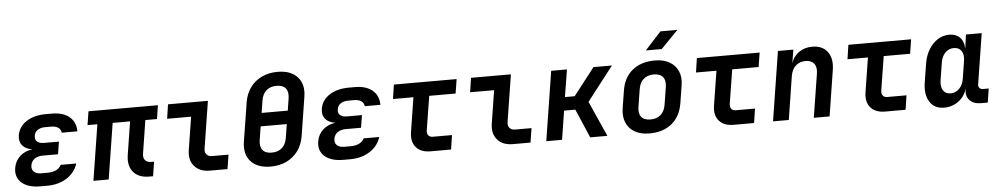

<svg xmlns="http://www.w3.org/2000/svg" viewBox="-41 -1145 7883 1515"><g transform="rotate(-5 3900.0 -387.5)"><path d="M283 7H230Q133 7 82.5 -37Q32 -81 44 -155Q53 -210 92.5 -246Q132 -282 192 -290Q140 -297 113.5 -328.5Q87 -360 95 -409Q106 -477 167.5 -517Q229 -557 323 -557H370Q458 -557 508 -515Q558 -473 558 -400H434Q432 -426 411 -440.5Q390 -455 355 -455H307Q271 -455 247.5 -439Q224 -423 220 -394Q215 -365 233 -348.5Q251 -332 287 -332H406L390 -233H268Q229 -233 203.5 -214.5Q178 -196 173 -164Q168 -132 187.5 -113.5Q207 -95 246 -95H299Q336 -95 364 -109Q392 -123 403 -148H527Q504 -76 438.5 -34.5Q373 7 283 7Z M1092 5Q1007 5 965.5 -45.5Q924 -96 938 -182L979 -442H841L771 0H650L720 -442H642L659 -550H1209L1192 -442H1100L1059 -182Q1053 -147 1069 -128Q1085 -109 1116 -109H1140L1122 5Z M1573 0Q1492 0 1450 -49Q1408 -98 1421 -178L1462 -437H1272L1289 -550H1605L1546 -178Q1541 -149 1556 -131Q1571 -113 1600 -113H1730L1712 0Z M2054 10Q1949 10 1896.5 -48.5Q1844 -107 1860 -206L1909 -514Q1920 -580 1955.5 -628.5Q1991 -677 2046.5 -703.5Q2102 -730 2172 -730Q2277 -730 2329.5 -671.5Q2382 -613 2366 -515L2317 -206Q2306 -140 2270.5 -91.5Q2235 -43 2179.5 -16.5Q2124 10 2054 10ZM2019 -418H2226L2241 -514Q2249 -566 2226.5 -593.5Q2204 -621 2154 -621Q2105 -621 2073.5 -593.5Q2042 -566 2034 -514ZM2072 -99Q2121 -99 2152.5 -126.5Q2184 -154 2192 -206L2209 -313H2002L1985 -206Q1977 -154 1999.5 -126.5Q2022 -99 2072 -99Z M2683 7H2630Q2533 7 2482.5 -37Q2432 -81 2444 -155Q2453 -210 2492.5 -246Q2532 -282 2592 -290Q2540 -297 2513.5 -328.5Q2487 -360 2495 -409Q2506 -477 2567.5 -517Q2629 -557 2723 -557H2770Q2858 -557 2908 -515Q2958 -473 2958 -400H2834Q2832 -426 2811 -440.5Q2790 -455 2755 -455H2707Q2671 -455 2647.5 -439Q2624 -423 2620 -394Q2615 -365 2633 -348.5Q2651 -332 2687 -332H2806L2790 -233H2668Q2629 -233 2603.5 -214.5Q2578 -196 2573 -164Q2568 -132 2587.5 -113.5Q2607 -95 2646 -95H2699Q2736 -95 2764 -109Q2792 -123 2803 -148H2927Q2904 -76 2838.5 -34.5Q2773 7 2683 7Z M3321 0Q3244 0 3206 -44.5Q3168 -89 3180 -165L3223 -437H3061L3078 -550H3575L3557 -437H3348L3305 -168Q3301 -144 3312.5 -128.5Q3324 -113 3347 -113H3500L3483 0Z M3973 0Q3892 0 3850 -49Q3808 -98 3821 -178L3862 -437H3672L3689 -550H4005L3946 -178Q3941 -149 3956 -131Q3971 -113 4000 -113H4130L4112 0Z M4237 0 4324 -550H4449L4414 -334H4491L4659 -550H4805L4596 -280L4721 0H4585L4487 -228H4398L4362 0Z M5054 10Q4985 10 4938 -17Q4891 -44 4870.5 -92.5Q4850 -141 4860 -206L4882 -344Q4898 -447 4967 -503.5Q5036 -560 5145 -560Q5214 -560 5261 -533Q5308 -506 5329 -457.5Q5350 -409 5339 -345L5317 -206Q5300 -103 5231.5 -46.5Q5163 10 5054 10ZM5072 -99Q5121 -99 5152.5 -126.5Q5184 -154 5192 -206L5214 -344Q5222 -396 5199.5 -423.5Q5177 -451 5127 -451Q5078 -451 5046.5 -423.5Q5015 -396 5007 -344L4985 -206Q4977 -154 4999.5 -126.5Q5022 -99 5072 -99ZM5082 -645 5210 -785H5344L5208 -645Z M5721 0Q5644 0 5606 -44.5Q5568 -89 5580 -165L5623 -437H5461L5478 -550H5975L5957 -437H5748L5705 -168Q5701 -144 5712.5 -128.5Q5724 -113 5747 -113H5900L5883 0Z M6033 0 6120 -550H6242L6225 -445Q6243 -498 6287 -529Q6331 -560 6392 -560Q6473 -560 6513 -506Q6553 -452 6538 -361L6481 0H6356L6411 -346Q6419 -397 6397 -424.5Q6375 -452 6330 -452Q6283 -452 6252 -424Q6221 -396 6212 -344L6158 0Z M6921 0Q6844 0 6806 -44.5Q6768 -89 6780 -165L6823 -437H6661L6678 -550H7175L7157 -437H6948L6905 -168Q6901 -144 6912.5 -128.5Q6924 -113 6947 -113H7100L7083 0Z M7387 10Q7336 10 7302.5 -16.5Q7269 -43 7255.5 -90.5Q7242 -138 7252 -200L7276 -349Q7286 -412 7315 -459.5Q7344 -507 7386 -533.5Q7428 -560 7478 -560Q7530 -560 7561 -529Q7592 -498 7593 -445H7595L7609 -550H7734L7671 -151Q7668 -132 7678 -121Q7688 -110 7706 -110H7751L7734 0H7681Q7623 0 7591.5 -32.5Q7560 -65 7569 -117L7570 -126Q7553 -65 7503 -27.5Q7453 10 7387 10ZM7449 -98Q7489 -98 7518 -127.5Q7547 -157 7554 -206L7576 -344Q7584 -393 7564.5 -422.5Q7545 -452 7504 -452Q7464 -452 7435.5 -422.5Q7407 -393 7400 -344L7378 -206Q7371 -157 7389.5 -127.5Q7408 -98 7449 -98Z"/></g></svg>

Font: JetBrains Mono NL
Style: Bold Italic
Weight: 700
Italic angle: -9°
Designer: Philipp Nurullin, Konstantin Bulenkov
Foundry: JetBrains
Version: Version 2.304; ttfautohint (v1.8.4.7-5d5b)